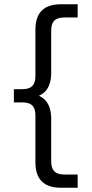

<svg xmlns="http://www.w3.org/2000/svg" viewBox="-20 -751 429 900"><path d="M344 67V129H265Q146 129 146 10V-210Q146 -242 131.5 -256.5Q117 -271 85 -271H45V-333H85Q117 -333 131.5 -348Q146 -363 146 -394V-612Q146 -731 265 -731H344V-669H281Q249 -669 234.5 -654.5Q220 -640 220 -608V-410Q220 -291 101 -291V-313Q220 -313 220 -194V6Q220 37 234.5 52Q249 67 281 67Z"/></svg>

Font: Wix Madefor Display
Style: Regular
Weight: 400
Designer: Dalton Maag Ltd
Foundry: Dalton Maag Ltd
Version: Version 3.100